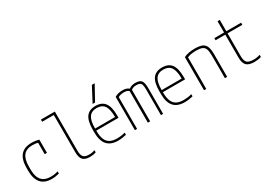

<svg xmlns="http://www.w3.org/2000/svg" viewBox="7 -1639 3486 2497"><g transform="rotate(-30 1750.0 -390.0)"><path d="M288 10Q72 10 72 -240V-280Q72 -530 289 -530Q350 -530 400 -514V-316H366V-507L379 -485Q358 -491 334 -494.5Q310 -498 287 -498Q195 -498 151 -444.5Q107 -391 107 -279V-241Q107 -166 126.5 -117.5Q146 -69 187 -45.5Q228 -22 290 -22Q318 -22 346 -26Q374 -30 400 -39V-6Q374 1 346 5.5Q318 10 288 10Z M861 10Q786 10 754.5 -25Q723 -60 723 -142V-698H548V-730H757V-146Q757 -76 781 -49Q805 -22 866 -22Q891 -22 911.5 -26Q932 -30 952 -38V-5Q929 3 907.5 6.5Q886 10 861 10Z M1284 10Q1174 10 1120 -51.5Q1066 -113 1066 -240V-280Q1066 -409 1110.5 -469.5Q1155 -530 1250 -530Q1345 -530 1389.5 -469.5Q1434 -409 1434 -280V-246H1083V-277H1411L1400 -263V-279Q1400 -395 1364 -446.5Q1328 -498 1250 -498Q1172 -498 1136 -446.5Q1100 -395 1100 -279V-241Q1100 -164 1119.5 -115.5Q1139 -67 1180 -44.5Q1221 -22 1285 -22Q1315 -22 1346.5 -26Q1378 -30 1407 -39V-6Q1379 1 1346 5.5Q1313 10 1284 10ZM1269 -570H1232L1348 -790H1390Z M1538 0V-500Q1562 -515 1591.5 -522.5Q1621 -530 1658 -530Q1687 -530 1711 -522.5Q1735 -515 1751 -500Q1775 -517 1796.5 -523.5Q1818 -530 1848 -530Q1914 -530 1938 -499.5Q1962 -469 1962 -385V0H1929V-386Q1929 -431 1921.5 -455.5Q1914 -480 1896 -489Q1878 -498 1845 -498Q1821 -498 1804.5 -493Q1788 -488 1767 -474V0H1733V-471Q1733 -473 1726 -480Q1719 -487 1702.5 -492.5Q1686 -498 1659 -498Q1607 -498 1571 -477V0Z M2284 10Q2174 10 2120 -51.5Q2066 -113 2066 -240V-280Q2066 -409 2110.5 -469.5Q2155 -530 2250 -530Q2345 -530 2389.5 -469.5Q2434 -409 2434 -280V-246H2083V-277H2411L2400 -263V-279Q2400 -395 2364 -446.5Q2328 -498 2250 -498Q2172 -498 2136 -446.5Q2100 -395 2100 -279V-241Q2100 -164 2119.5 -115.5Q2139 -67 2180 -44.5Q2221 -22 2285 -22Q2315 -22 2346.5 -26Q2378 -30 2407 -39V-6Q2379 1 2346 5.5Q2313 10 2284 10Z M2576 -498Q2612 -515 2652 -522.5Q2692 -530 2742 -530Q2812 -530 2851.5 -513Q2891 -496 2907.5 -454.5Q2924 -413 2924 -340V0H2890V-339Q2890 -402 2877.5 -436.5Q2865 -471 2833 -484.5Q2801 -498 2742 -498Q2713 -498 2687.5 -495Q2662 -492 2640 -485.5Q2618 -479 2595 -467L2610 -490V0H2576Z M3331 10Q3248 10 3212.5 -25Q3177 -60 3177 -142V-488H3031V-520H3177V-690H3211V-520H3433V-488H3211V-146Q3211 -76 3238.5 -49Q3266 -22 3335 -22Q3362 -22 3386 -26Q3410 -30 3433 -38V-5Q3407 3 3382.5 6.5Q3358 10 3331 10Z"/></g></svg>

Font: M PLUS 1 Code ExtraLight
Style: Regular
Weight: 250
Designer: Coji Morishita
Foundry: UNDERFOREST DESIGN
Version: Version 1.002